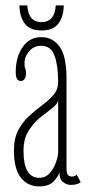

<svg xmlns="http://www.w3.org/2000/svg" viewBox="-20 -660 315 690"><path d="M121 10Q79.5 10 54.8 -21.8Q30 -53.5 30 -118Q30 -163 46 -193Q62 -223 85.8 -244.2Q109.5 -265.5 133.2 -283.2Q157 -301 173 -320Q189 -339 189 -365.5Q189 -424 176 -459.8Q163 -495.5 128 -495.5Q102 -495.5 85 -476Q68 -456.5 68 -432.5Q68 -418.5 70.8 -413.5Q73.5 -408.5 73.5 -397Q73.5 -385.5 69 -377.2Q64.5 -369 54.5 -369Q36.5 -369 36.5 -401Q36.5 -454.5 61.2 -490.5Q86 -526.5 128 -526.5Q169.5 -526.5 194.2 -492.5Q219 -458.5 219 -378V-55.5Q219 -38 223.8 -31.8Q228.5 -25.5 237.5 -25.5Q249.5 -25.5 255.5 -32.5L270 -5.5Q259 4.5 234.5 4.5Q219.5 4.5 206.5 -5.8Q193.5 -16 193.5 -40Q188.5 -24.5 171.8 -7.2Q155 10 121 10ZM121 -21Q144 -21 159 -38.2Q174 -55.5 181.5 -77.8Q189 -100 189 -114.5V-301Q188 -287 169 -272.5Q150 -258 125.8 -238.8Q101.5 -219.5 83 -190.5Q64.5 -161.5 64.5 -118Q64.5 -21 121 -21ZM129 -550.5Q86.5 -550.5 68.2 -576.2Q50 -602 50 -640.5H78Q82 -580.5 129 -580.5Q176.5 -580.5 180.5 -640.5H209Q209 -602 190.5 -576.2Q172 -550.5 129 -550.5Z"/></svg>

Font: Imbue 10pt Thin
Style: Regular
Weight: 100
Designer: Tyler Finck
Foundry: Etcetera Type Company
Version: Version 1.102; ttfautohint (v1.8.3)